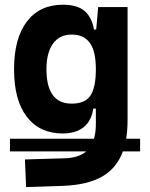

<svg xmlns="http://www.w3.org/2000/svg" viewBox="-20 -547 626 801"><path d="M21.5 84.5V31.7H372.1Q379.9 5.4 379.9 -30.3V-93.8H369.1Q361.3 -42 328.6 -16.1Q295.9 9.8 241.7 9.8Q145.5 9.8 92 -59.6Q38.6 -128.9 38.6 -258.3Q38.6 -386.7 92 -457Q145.5 -527.3 242.7 -527.3Q301.8 -527.3 332.3 -501.7Q362.8 -476.1 372.1 -423.8H381.3L389.6 -517.6H512.2V-45.9Q512.2 -3.4 506.3 31.7H564.5V84.5H492.7Q466.8 155.3 405 190.2Q343.3 225.1 240.2 228.5L88.9 233.4L84 118.2L250 113.3Q308.6 111.8 339.8 84.5ZM379.9 -258.3Q379.9 -333.5 354.7 -368.2Q329.6 -402.8 278.8 -402.8Q228.5 -402.8 201.2 -365Q173.8 -327.1 173.8 -258.3Q173.8 -114.7 278.8 -114.7Q335.4 -114.7 357.7 -148.9Q379.9 -183.1 379.9 -258.3Z"/></svg>

Font: Cascadia Code NF
Style: Bold
Weight: 700
Monospace: yes
Designer: Aaron Bell
Foundry: Saja Typeworks
Version: Version 2404.023; ttfautohint (v1.8.4)